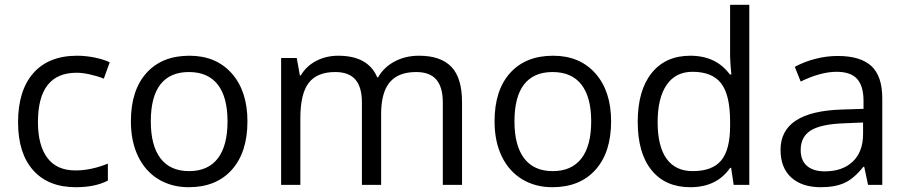

<svg xmlns="http://www.w3.org/2000/svg" viewBox="-20 -780 3823 810"><path d="M299.8 9.8Q183.6 9.8 119.9 -61.8Q56.2 -133.3 56.2 -264.2Q56.2 -398.4 120.8 -471.7Q185.5 -544.9 305.2 -544.9Q343.8 -544.9 382.3 -536.6Q420.9 -528.3 442.9 -517.1L418 -448.2Q391.1 -459 359.4 -466.1Q327.6 -473.1 303.2 -473.1Q140.1 -473.1 140.1 -265.1Q140.1 -166.5 179.9 -113.8Q219.7 -61 297.9 -61Q364.7 -61 435.1 -89.8V-18.1Q381.3 9.8 299.8 9.8Z M1023.9 -268.1Q1023.9 -137.2 958 -63.7Q892.1 9.8 775.9 9.8Q704.1 9.8 648.4 -23.9Q592.8 -57.6 562.5 -120.6Q532.2 -183.6 532.2 -268.1Q532.2 -398.9 597.7 -471.9Q663.1 -544.9 779.3 -544.9Q891.6 -544.9 957.8 -470.2Q1023.9 -395.5 1023.9 -268.1ZM616.2 -268.1Q616.2 -165.5 657.2 -111.8Q698.2 -58.1 777.8 -58.1Q857.4 -58.1 898.7 -111.6Q939.9 -165 939.9 -268.1Q939.9 -370.1 898.7 -423.1Q857.4 -476.1 776.9 -476.1Q697.3 -476.1 656.7 -423.8Q616.2 -371.6 616.2 -268.1Z M1848.1 0V-348.1Q1848.1 -412.1 1820.8 -444.1Q1793.5 -476.1 1735.8 -476.1Q1660.2 -476.1 1624 -432.6Q1587.9 -389.2 1587.9 -298.8V0H1506.8V-348.1Q1506.8 -412.1 1479.5 -444.1Q1452.1 -476.1 1394 -476.1Q1317.9 -476.1 1282.5 -430.4Q1247.1 -384.8 1247.1 -280.8V0H1166V-535.2H1231.9L1245.1 -461.9H1249Q1272 -501 1313.7 -522.9Q1355.5 -544.9 1407.2 -544.9Q1532.7 -544.9 1571.3 -454.1H1575.2Q1599.1 -496.1 1644.5 -520.5Q1689.9 -544.9 1748 -544.9Q1838.9 -544.9 1884 -498.3Q1929.2 -451.7 1929.2 -349.1V0Z M2558.1 -268.1Q2558.1 -137.2 2492.2 -63.7Q2426.3 9.8 2310.1 9.8Q2238.3 9.8 2182.6 -23.9Q2127 -57.6 2096.7 -120.6Q2066.4 -183.6 2066.4 -268.1Q2066.4 -398.9 2131.8 -471.9Q2197.3 -544.9 2313.5 -544.9Q2425.8 -544.9 2491.9 -470.2Q2558.1 -395.5 2558.1 -268.1ZM2150.4 -268.1Q2150.4 -165.5 2191.4 -111.8Q2232.4 -58.1 2312 -58.1Q2391.6 -58.1 2432.9 -111.6Q2474.1 -165 2474.1 -268.1Q2474.1 -370.1 2432.9 -423.1Q2391.6 -476.1 2311 -476.1Q2231.4 -476.1 2190.9 -423.8Q2150.4 -371.6 2150.4 -268.1Z M3064.5 -71.8H3060.1Q3003.9 9.8 2892.1 9.8Q2787.1 9.8 2728.8 -62Q2670.4 -133.8 2670.4 -266.1Q2670.4 -398.4 2729 -471.7Q2787.6 -544.9 2892.1 -544.9Q3001 -544.9 3059.1 -465.8H3065.4L3062 -504.4L3060.1 -542V-759.8H3141.1V0H3075.2ZM2902.3 -58.1Q2985.4 -58.1 3022.7 -103.3Q3060.1 -148.4 3060.1 -249V-266.1Q3060.1 -379.9 3022.2 -428.5Q2984.4 -477.1 2901.4 -477.1Q2830.1 -477.1 2792.2 -421.6Q2754.4 -366.2 2754.4 -265.1Q2754.4 -162.6 2792 -110.4Q2829.6 -58.1 2902.3 -58.1Z M3642.1 0 3626 -76.2H3622.1Q3582 -25.9 3542.2 -8.1Q3502.4 9.8 3442.9 9.8Q3363.3 9.8 3318.1 -31.2Q3272.9 -72.3 3272.9 -147.9Q3272.9 -310.1 3532.2 -317.9L3623 -320.8V-354Q3623 -417 3595.9 -447Q3568.8 -477.1 3509.3 -477.1Q3442.4 -477.1 3357.9 -436L3333 -498Q3372.6 -519.5 3419.7 -531.7Q3466.8 -543.9 3514.2 -543.9Q3609.9 -543.9 3656 -501.5Q3702.1 -459 3702.1 -365.2V0ZM3459 -57.1Q3534.7 -57.1 3577.9 -98.6Q3621.1 -140.1 3621.1 -214.8V-263.2L3540 -259.8Q3443.4 -256.3 3400.6 -229.7Q3357.9 -203.1 3357.9 -147Q3357.9 -103 3384.5 -80.1Q3411.1 -57.1 3459 -57.1Z"/></svg>

Font: f02132580
Style: Regular
Weight: 400
Foundry: Ascender Corporation
Version: Version 1.10